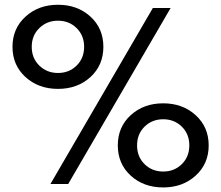

<svg xmlns="http://www.w3.org/2000/svg" viewBox="-20 -784 943 818"><path d="M88.6 -455.8Q33.2 -506.3 33.2 -584.5Q33.2 -662.6 88.6 -713.1Q144 -763.7 227.1 -763.7Q310.1 -763.7 365.2 -713.4Q420.4 -663.1 420.4 -584.5Q420.4 -505.9 365.2 -455.6Q310.1 -405.3 227.1 -405.3Q144 -405.3 88.6 -455.8ZM147.5 -664.3Q115.2 -632.8 115.2 -584.5Q115.2 -536.1 147.5 -504.6Q179.7 -473.1 227.1 -473.1Q274.4 -473.1 306.4 -504.6Q338.4 -536.1 338.4 -584.5Q338.4 -632.8 306.4 -664.3Q274.4 -695.8 227.1 -695.8Q179.7 -695.8 147.5 -664.3ZM194.8 0 631.3 -750H707L270.5 0ZM537.1 -35.6Q481.9 -85.9 481.9 -164.6Q481.9 -243.2 537.1 -293.5Q592.3 -343.8 675.3 -343.8Q758.3 -343.8 813.7 -293.2Q869.1 -242.7 869.1 -164.6Q869.1 -86.4 813.7 -35.9Q758.3 14.6 675.3 14.6Q592.3 14.6 537.1 -35.6ZM595.9 -244.4Q564 -212.9 564 -164.6Q564 -116.2 595.9 -84.7Q627.9 -53.2 675.3 -53.2Q722.7 -53.2 754.6 -84.7Q786.6 -116.2 786.6 -164.6Q786.6 -212.9 754.6 -244.4Q722.7 -275.9 675.3 -275.9Q627.9 -275.9 595.9 -244.4Z"/></svg>

Font: Spartan MB SemBd
Style: Regular
Weight: 600
Designer: Matt Bailey, Mirko Velimirovic
Foundry: Matt Bailey
Version: Version 1.005